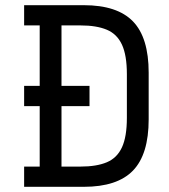

<svg xmlns="http://www.w3.org/2000/svg" viewBox="-20 -720 652 740"><path d="M73 0V-78H133V-311H73V-389H133V-622H73V-700H303Q432 -700 492.5 -637.5Q553 -575 553 -440V-260Q553 -125 492.5 -62.5Q432 0 303 0ZM217 -78H291Q352 -78 391.5 -94.5Q431 -111 450 -152Q469 -193 469 -266V-434Q469 -507 450 -548Q431 -589 391.5 -605.5Q352 -622 291 -622H217V-389H325V-311H217Z"/></svg>

Font: Space Mono
Style: Regular
Weight: 400
Monospace: yes
Designer: Colophon Foundry + Benjamin Critton
Foundry: Colophon Foundry & Benjamin Critton
Version: Version 1.003; ttfautohint (v1.8.4.7-5d5b)